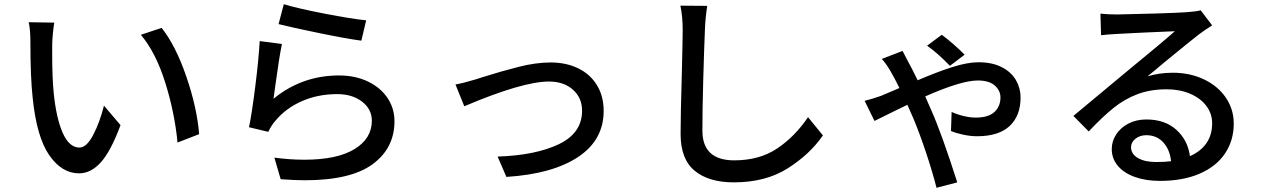

<svg xmlns="http://www.w3.org/2000/svg" viewBox="-20 -813 6040 916"><path d="M229 -597V-555Q229 -444 236 -372Q248 -250 279 -179.5Q310 -109 359 -109Q393 -109 424.5 -169Q456 -229 476 -309L555 -216Q509 -92 461.5 -39Q414 14 357 14Q275 14 215 -72.5Q155 -159 136 -345Q125 -442 125 -613Q125 -671 117 -707L239 -705Q235 -683 232 -650Q229 -617 229 -597ZM930 -173 827 -133Q813 -277 768 -420Q723 -563 652 -647L751 -680Q818 -596 869 -447.5Q920 -299 930 -173Z M1727 -716 1704 -619Q1635 -628 1503.5 -655Q1372 -682 1309 -698L1334 -793Q1399 -773 1528 -748Q1657 -723 1727 -716ZM1293 -401 1285 -342Q1421 -453 1597 -453Q1676 -453 1736.5 -423.5Q1797 -394 1829.5 -344.5Q1862 -295 1862 -235Q1862 -106 1757.5 -29.5Q1653 47 1434 47Q1387 47 1319 42L1289 -61Q1363 -51 1432 -51Q1588 -51 1671 -101.5Q1754 -152 1754 -237Q1754 -292 1707.5 -328Q1661 -364 1589 -364Q1497 -364 1420.5 -330.5Q1344 -297 1294 -237Q1275 -216 1260 -184L1168 -206Q1182 -274 1198 -401.5Q1214 -529 1219 -617L1325 -603Q1312 -541 1293 -401Z M2252 -435 2273 -442Q2371 -473 2454 -494Q2537 -515 2607 -515Q2681 -515 2738.5 -487Q2796 -459 2828 -406.5Q2860 -354 2860 -284Q2860 -145 2738 -64Q2616 17 2396 31L2354 -66Q2535 -72 2646 -125Q2757 -178 2757 -285Q2757 -346 2713.5 -385Q2670 -424 2599 -424Q2473 -424 2195 -306L2153 -410Q2185 -415 2252 -435Z M3343 -670Q3339 -575 3335 -430.5Q3331 -286 3331 -190Q3331 -48 3483 -48Q3603 -48 3687.5 -104.5Q3772 -161 3835 -254L3906 -167Q3843 -76 3737.5 -9.5Q3632 57 3481 57Q3361 57 3294 1.5Q3227 -54 3227 -174Q3227 -263 3233 -467Q3237 -633 3237 -670Q3237 -734 3226 -786L3354 -785Q3345 -727 3343 -670Z M4403 -595 4473 -647Q4493 -633 4527.5 -603Q4562 -573 4582 -552L4512 -499Q4453 -560 4403 -595ZM4184 -356 4271 -393Q4246 -444 4231 -469Q4211 -505 4187 -532L4286 -570L4313 -518Q4334 -480 4358 -430Q4451 -470 4523.5 -493Q4596 -516 4648 -516Q4714 -516 4759.5 -492.5Q4805 -469 4827 -430.5Q4849 -392 4849 -348Q4849 -261 4797 -212Q4745 -163 4641 -163Q4610 -163 4575 -170.5Q4540 -178 4517 -188L4520 -279Q4546 -267 4577 -259.5Q4608 -252 4635 -252Q4695 -252 4724 -278.5Q4753 -305 4753 -348Q4753 -381 4726 -405Q4699 -429 4645 -429Q4566 -429 4394 -353L4424 -285Q4472 -177 4547 57L4448 83Q4429 8 4398.5 -83.5Q4368 -175 4338 -247L4309 -313Q4283 -301 4262.5 -290.5Q4242 -280 4227 -273L4152 -236L4105 -332Q4142 -341 4184 -356Z M5449 -168Q5418 -168 5397 -151Q5376 -134 5376 -111Q5376 -78 5409 -59Q5442 -40 5496 -40Q5538 -40 5567 -44Q5561 -100 5529.5 -134Q5498 -168 5449 -168ZM5310 -744Q5377 -745 5492 -748.5Q5607 -752 5644 -755Q5695 -759 5708 -764L5763 -692Q5728 -670 5700 -649Q5666 -623 5533 -514Q5503 -488 5455 -449Q5512 -466 5575 -466Q5657 -466 5723.5 -434.5Q5790 -403 5828 -347.5Q5866 -292 5866 -223Q5866 -143 5824.5 -81Q5783 -19 5703.5 15.5Q5624 50 5514 50Q5446 50 5393.5 31Q5341 12 5312.5 -22.5Q5284 -57 5284 -102Q5284 -139 5305 -171.5Q5326 -204 5363.5 -223.5Q5401 -243 5449 -243Q5538 -243 5592.5 -193.5Q5647 -144 5657 -68Q5709 -91 5736 -130.5Q5763 -170 5763 -225Q5763 -271 5735 -308Q5707 -345 5657.5 -366Q5608 -387 5546 -387Q5469 -387 5407.5 -364Q5346 -341 5293 -298.5Q5240 -256 5174 -186L5101 -260L5286 -414L5363 -478Q5523 -609 5585 -664Q5433 -658 5307 -651Q5267 -649 5233 -645L5230 -748Q5263 -744 5310 -744Z"/></svg>

Font: Sinter Medium
Style: Regular
Weight: 500
Foundry: Adobe & rsms
Version: Version 1.000